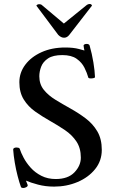

<svg xmlns="http://www.w3.org/2000/svg" viewBox="-20 -922 578 962"><path d="M490 -171Q490 -116 456.5 -74.5Q423 -33 368.5 -10Q314 13 251 13Q208 13 170.5 3Q133 -7 110 -17L118 3Q121 10 113 15Q105 20 96 20Q88 20 85 15Q77 -7 68.5 -39.5Q60 -72 54 -107.5Q48 -143 46 -173Q46 -178 51 -180.5Q56 -183 63 -183Q68 -183 73 -181.5Q78 -180 79 -176Q85 -157 98.5 -131.5Q112 -106 134 -81.5Q156 -57 187.5 -41Q219 -25 259 -25Q321 -25 353 -58.5Q385 -92 385 -132Q385 -180 363 -213Q341 -246 305.5 -270Q270 -294 231 -316Q192 -338 156.5 -363Q121 -388 99 -423.5Q77 -459 77 -510Q77 -558 106.5 -597.5Q136 -637 188 -660.5Q240 -684 307 -684Q348 -684 375.5 -676.5Q403 -669 403 -669Q402 -672 400.5 -681Q399 -690 399 -692Q398 -697 403 -699.5Q408 -702 414 -702Q426 -702 429 -694Q441 -652 448 -609Q455 -566 456 -535Q455 -532 448.5 -530.5Q442 -529 435 -529Q426 -529 423 -532Q416 -557 403 -583Q390 -609 364 -627.5Q338 -646 292 -646Q246 -646 221 -629.5Q196 -613 186.5 -588.5Q177 -564 177 -540Q177 -500 199.5 -472Q222 -444 258 -422Q294 -400 333.5 -378Q373 -356 409 -329Q445 -302 467.5 -264Q490 -226 490 -171ZM300 -804 411 -894Q420 -902 430 -902Q438 -902 441 -894L327 -747Q316 -733 301 -733Q286 -733 272 -747L162 -894Q162 -894 165.5 -897.5Q169 -901 176 -901Q180 -901 184 -900Q188 -899 193 -894Z"/></svg>

Font: Sedan
Style: Regular
Weight: 400
Designer: Sebastian Salazar
Foundry: Sebastian Salazar
Version: Version 1.100; ttfautohint (v1.8.4.7-5d5b)